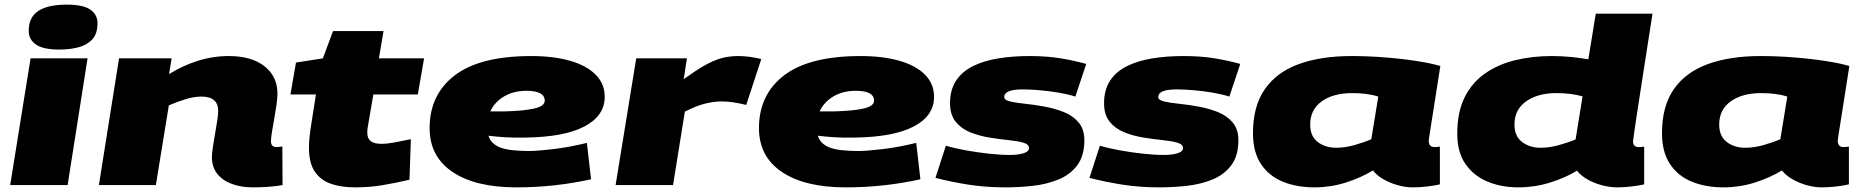

<svg xmlns="http://www.w3.org/2000/svg" viewBox="-20 -799 8047 829"><path d="M269 -779Q339 -779 370 -757.5Q401 -736 401 -699Q401 -653 378 -628.5Q355 -604 317.5 -594.5Q280 -585 236 -585Q167 -585 135.5 -606.5Q104 -628 104 -666Q104 -724 145 -751.5Q186 -779 269 -779ZM24 0 112 -547H358L272 0Z M494 -547H721L710 -479Q767 -515 833 -536Q899 -557 968 -557Q1066 -557 1122 -513Q1178 -469 1178 -394Q1178 -376 1174 -348Q1170 -320 1164.5 -289Q1159 -258 1154.5 -231Q1150 -204 1150 -189Q1150 -164 1174 -164Q1186 -164 1199 -167L1200 0Q1175 5 1139.5 7.5Q1104 10 1071 10Q1022 10 982 -4.5Q942 -19 918.5 -48Q895 -77 895 -121Q895 -136 899 -163Q903 -190 908.5 -221Q914 -252 918 -278.5Q922 -305 922 -320Q922 -382 850 -382Q817 -382 779 -370Q741 -358 709 -344L653 0H407Z M1754 -198 1748 -23Q1684 -8 1629 1Q1574 10 1513 10Q1452 10 1407.5 -6Q1363 -22 1338.5 -59Q1314 -96 1314 -161Q1314 -178 1315.5 -197Q1317 -216 1320 -237L1344 -391H1234L1258 -529L1374 -547L1418 -665H1636L1616 -547H1811L1784 -391H1592L1567 -245Q1566 -239 1566 -234Q1566 -229 1566 -224Q1566 -178 1626 -178Q1651 -178 1680.5 -183.5Q1710 -189 1754 -198Z M2532 -25Q2456 -8 2375 1Q2294 10 2209 10Q2033 10 1934 -56.5Q1835 -123 1835 -246Q1835 -391 1944 -474Q2053 -557 2274 -557Q2370 -557 2441.5 -536.5Q2513 -516 2552 -476.5Q2591 -437 2591 -381Q2591 -299 2503.5 -253Q2416 -207 2247 -205Q2198 -204 2159 -206.5Q2120 -209 2089 -213Q2100 -178 2139 -162.5Q2178 -147 2264 -147Q2299 -147 2367.5 -155Q2436 -163 2514 -182ZM2253 -407Q2198 -407 2157 -383Q2116 -359 2097 -318Q2111 -318 2126 -318Q2141 -318 2158 -318Q2242 -320 2287 -330.5Q2332 -341 2332 -364Q2332 -407 2253 -407Z M2946 -547 2932 -457Q2983 -494 3021.5 -516Q3060 -538 3094 -547.5Q3128 -557 3167 -557Q3192 -557 3217.5 -553.5Q3243 -550 3267 -544L3202 -346Q3173 -353 3147.5 -357Q3122 -361 3095 -361Q3062 -361 3024 -351.5Q2986 -342 2937 -317L2886 0H2638L2727 -547Z M3954 -25Q3878 -8 3797 1Q3716 10 3631 10Q3455 10 3356 -56.5Q3257 -123 3257 -246Q3257 -391 3366 -474Q3475 -557 3696 -557Q3792 -557 3863.5 -536.5Q3935 -516 3974 -476.5Q4013 -437 4013 -381Q4013 -299 3925.5 -253Q3838 -207 3669 -205Q3620 -204 3581 -206.5Q3542 -209 3511 -213Q3522 -178 3561 -162.5Q3600 -147 3686 -147Q3721 -147 3789.5 -155Q3858 -163 3936 -182ZM3675 -407Q3620 -407 3579 -383Q3538 -359 3519 -318Q3533 -318 3548 -318Q3563 -318 3580 -318Q3664 -320 3709 -330.5Q3754 -341 3754 -364Q3754 -407 3675 -407Z M4019 -31 4064 -170Q4100 -159 4149.5 -150Q4199 -141 4249.5 -135.5Q4300 -130 4339 -130Q4377 -130 4400 -137.5Q4423 -145 4423 -159Q4423 -176 4398.5 -183Q4374 -190 4335 -194Q4296 -198 4252.5 -205Q4209 -212 4170 -227.5Q4131 -243 4106.5 -273Q4082 -303 4082 -353Q4082 -412 4108.5 -451.5Q4135 -491 4182 -514Q4229 -537 4291 -547Q4353 -557 4424 -557Q4499 -557 4557.5 -547.5Q4616 -538 4670 -523L4623 -382Q4592 -392 4551 -399Q4510 -406 4469 -409.5Q4428 -413 4395 -413Q4316 -413 4316 -380Q4316 -367 4341 -361Q4366 -355 4405.5 -351Q4445 -347 4489 -339Q4533 -331 4572.5 -315.5Q4612 -300 4637 -270.5Q4662 -241 4662 -194Q4662 -126 4631 -85Q4600 -44 4549 -23.5Q4498 -3 4438.5 3.5Q4379 10 4321 10Q4237 10 4163 -1.5Q4089 -13 4019 -31Z M4684 -31 4729 -170Q4765 -159 4814.5 -150Q4864 -141 4914.5 -135.5Q4965 -130 5004 -130Q5042 -130 5065 -137.5Q5088 -145 5088 -159Q5088 -176 5063.5 -183Q5039 -190 5000 -194Q4961 -198 4917.5 -205Q4874 -212 4835 -227.5Q4796 -243 4771.5 -273Q4747 -303 4747 -353Q4747 -412 4773.5 -451.5Q4800 -491 4847 -514Q4894 -537 4956 -547Q5018 -557 5089 -557Q5164 -557 5222.5 -547.5Q5281 -538 5335 -523L5288 -382Q5257 -392 5216 -399Q5175 -406 5134 -409.5Q5093 -413 5060 -413Q4981 -413 4981 -380Q4981 -367 5006 -361Q5031 -355 5070.5 -351Q5110 -347 5154 -339Q5198 -331 5237.5 -315.5Q5277 -300 5302 -270.5Q5327 -241 5327 -194Q5327 -126 5296 -85Q5265 -44 5214 -23.5Q5163 -3 5103.5 3.5Q5044 10 4986 10Q4902 10 4828 -1.5Q4754 -13 4684 -31Z M6081 10Q6048 10 6014.5 0.5Q5981 -9 5952.5 -25.5Q5924 -42 5908 -63Q5855 -31 5790 -10.5Q5725 10 5655 10Q5580 10 5520 -14Q5460 -38 5425 -90Q5390 -142 5390 -224Q5390 -341 5441.5 -414.5Q5493 -488 5588.5 -522.5Q5684 -557 5816 -557Q5887 -557 5962 -551Q6037 -545 6100 -535Q6163 -525 6199 -514Q6181 -398 6170 -329.5Q6159 -261 6154 -228.5Q6149 -196 6149 -191Q6149 -164 6174 -164Q6185 -164 6197 -166V-3Q6177 2 6143.5 6Q6110 10 6081 10ZM5901 -198 5931 -382Q5906 -390 5877.5 -393.5Q5849 -397 5818 -397Q5737 -397 5687 -361.5Q5637 -326 5637 -261Q5637 -211 5669.5 -186Q5702 -161 5750 -161Q5787 -161 5828 -172.5Q5869 -184 5901 -198Z M6963 10Q6931 10 6897 1Q6863 -8 6834 -24.5Q6805 -41 6789 -62Q6738 -31 6672 -10.5Q6606 10 6536 10Q6463 10 6403.5 -14.5Q6344 -39 6308 -90Q6272 -141 6272 -222Q6272 -314 6303.5 -378Q6335 -442 6391.5 -481.5Q6448 -521 6521.5 -539Q6595 -557 6680 -557Q6727 -557 6768 -552.5Q6809 -548 6838 -543L6870 -740H7115Q7115 -740 7110.5 -711Q7106 -682 7098.5 -634Q7091 -586 7082 -528Q7073 -470 7064 -412Q7055 -354 7047.5 -304.5Q7040 -255 7035.5 -223.5Q7031 -192 7031 -189Q7031 -164 7055 -164Q7068 -164 7079 -166V-3Q7058 2 7025.5 6Q6993 10 6963 10ZM6631 -161Q6669 -161 6709.5 -172Q6750 -183 6783 -197L6813 -383Q6763 -397 6700 -397Q6620 -397 6569.5 -361.5Q6519 -326 6519 -261Q6519 -211 6552 -186Q6585 -161 6631 -161Z M7847 10Q7814 10 7780.5 0.5Q7747 -9 7718.5 -25.5Q7690 -42 7674 -63Q7621 -31 7556 -10.5Q7491 10 7421 10Q7346 10 7286 -14Q7226 -38 7191 -90Q7156 -142 7156 -224Q7156 -341 7207.5 -414.5Q7259 -488 7354.5 -522.5Q7450 -557 7582 -557Q7653 -557 7728 -551Q7803 -545 7866 -535Q7929 -525 7965 -514Q7947 -398 7936 -329.5Q7925 -261 7920 -228.5Q7915 -196 7915 -191Q7915 -164 7940 -164Q7951 -164 7963 -166V-3Q7943 2 7909.5 6Q7876 10 7847 10ZM7667 -198 7697 -382Q7672 -390 7643.5 -393.5Q7615 -397 7584 -397Q7503 -397 7453 -361.5Q7403 -326 7403 -261Q7403 -211 7435.5 -186Q7468 -161 7516 -161Q7553 -161 7594 -172.5Q7635 -184 7667 -198Z"/></svg>

Font: Georama ExtraExtended ExtraBold
Style: Italic
Weight: 800
Width: 8
Italic angle: -9°
Designer: Jean-Baptiste Levee
Foundry: Production Type
Version: Version 1.000